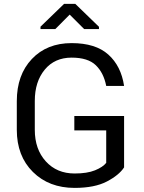

<svg xmlns="http://www.w3.org/2000/svg" viewBox="-20 -939 727 970"><path d="M606.9 -93.3Q581.5 -54.2 519.8 -22Q458 10.3 356.9 10.3Q227.5 10.3 146.2 -70.3Q64.9 -150.9 64.9 -283.2V-428.2Q64.9 -560.5 140.9 -640.9Q216.8 -721.2 341.8 -721.2Q462.9 -721.2 527.3 -663.3Q591.8 -605.5 606.9 -504.9H516.6Q503.9 -570.8 464.1 -609.4Q424.3 -647.9 341.8 -647.9Q256.3 -647.9 206.1 -587.2Q155.8 -526.4 155.8 -429.2V-283.2Q155.8 -185.1 211.4 -123.8Q267.1 -62.5 356.9 -62.5Q420.4 -62.5 460 -78.6Q499.5 -94.7 516.6 -116.2V-280.3H355.5V-353H606.9ZM480 -803.7V-792H405.3L332 -865.2L259.3 -792H184.6V-804.2L303.7 -919.4H360.4Z"/></svg>

Font: Roboto Web
Style: Regular
Weight: 400
Designer: Google
Version: Version 1.200310; 2013